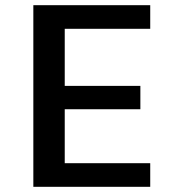

<svg xmlns="http://www.w3.org/2000/svg" viewBox="-20 -720 690 740"><path d="M108.5 0V-700H559V-609H229.5V-389H521V-299H229.5V-91H559V0Z"/></svg>

Font: Trispace Thin Medium
Style: Regular
Weight: 500
Version: Version 1.210